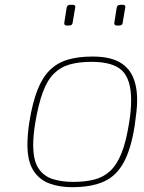

<svg xmlns="http://www.w3.org/2000/svg" viewBox="-20 -772 600 798"><path d="M279 6Q226 6 184 -10Q142 -26 118 -64.5Q94 -103 94 -170Q94 -192 96 -215.5Q98 -239 102 -265Q115 -345 135.5 -397.5Q156 -450 187 -480.5Q218 -511 261.5 -524Q305 -537 365 -537Q431 -537 471.5 -516.5Q512 -496 531 -455.5Q550 -415 550 -356Q550 -333 547 -306.5Q544 -280 540 -251Q525 -154 494.5 -97.5Q464 -41 412 -17.5Q360 6 279 6ZM284 -16Q333 -16 371 -25.5Q409 -35 437 -60.5Q465 -86 484.5 -134Q504 -182 516 -258Q521 -287 523 -311Q525 -335 525 -356Q525 -442 487.5 -478.5Q450 -515 360 -515Q308 -515 269.5 -504Q231 -493 203.5 -465.5Q176 -438 157.5 -387.5Q139 -337 126 -258Q122 -233 120 -211Q118 -189 118 -170Q118 -106 139.5 -73Q161 -40 198.5 -28Q236 -16 284 -16ZM465 -666Q455 -666 455 -676Q455 -677 455.5 -679.5Q456 -682 458 -695.5Q460 -709 465 -740Q467 -752 480 -752H491Q501 -752 501 -743Q501 -743 500.5 -739.5Q500 -736 497.5 -723Q495 -710 490 -678Q489 -666 476 -666ZM257 -666Q247 -666 247 -676Q247 -677 247.5 -679.5Q248 -682 250 -695.5Q252 -709 257 -740Q259 -752 272 -752H283Q293 -752 293 -743Q293 -743 292.5 -739.5Q292 -736 289.5 -723Q287 -710 282 -678Q281 -666 268 -666Z"/></svg>

Font: Exo Thin Thin
Style: Italic
Weight: 250
Italic angle: -9°
Version: Version 2.000